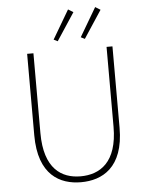

<svg xmlns="http://www.w3.org/2000/svg" viewBox="-59 -913 747 973"><g transform="rotate(-5 315.0 -427.0)"><path d="M314 12C420 12 532 -42 532 -246V-660H502V-254C502 -72 412 -18 314 -18C218 -18 130 -72 130 -254V-660H98V-246C98 -42 208 12 314 12ZM258 -710 350 -850 324 -866 238 -720ZM396 -710 488 -850 462 -866 376 -720Z"/></g></svg>

Font: Source Sans Pro ExtraLight
Style: Regular
Weight: 200
Designer: Paul D. Hunt
Foundry: Adobe Systems Incorporated
Version: Version 3.006;hotconv 1.0.111;makeotfexe 2.5.65597